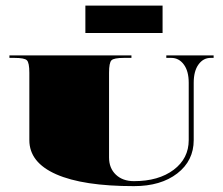

<svg xmlns="http://www.w3.org/2000/svg" viewBox="-20 -649 783 674"><path d="M550.7 -533.2H279.7V-629.4H550.7ZM13.1 -454.5H441.4V-445.8H415.2Q379.8 -445.8 371.3 -437.3Q362.8 -428.8 362.8 -393.4V-96.2Q362.8 -58.6 386.8 -35.8Q410.8 -13.1 450.2 -13.1Q536.7 -13.1 589.6 -52.9Q642.5 -92.7 642.5 -157.3V-358.4Q642.5 -399.5 625.2 -422.6Q608 -445.8 581.3 -445.8H563.8V-454.5H729.9V-445.8H719.4Q693.6 -445.8 676.8 -422.6Q660 -399.5 660 -358.4V-157.3Q660 -84.8 602.3 -40.2Q544.6 4.4 450.2 4.4Q271.4 4.4 177.2 -37.2Q83 -78.7 83 -157.3V-393.4Q83 -428.8 74.5 -437.3Q66 -445.8 30.6 -445.8H13.1Z"/></svg>

Font: FoglihtenBlackPcs
Style: BlackPcs
Weight: 900
Version: Version 0.75